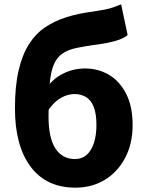

<svg xmlns="http://www.w3.org/2000/svg" viewBox="-20 -852 678 886"><path d="M328 14Q194 14 121.5 -82.5Q49 -179 49 -352Q49 -455 66 -527.5Q83 -600 114 -648.5Q145 -697 189 -726.5Q233 -756 287.5 -773Q342 -790 405 -798Q439 -803 462 -807.5Q485 -812 503.5 -818.5Q522 -825 539 -832L569 -690Q548 -673 512 -663Q476 -653 439 -648Q378 -640 336.5 -631.5Q295 -623 269 -605.5Q243 -588 228.5 -554.5Q214 -521 209 -462.5Q204 -404 204 -314Q204 -215 236 -166.5Q268 -118 326 -118Q358 -118 380 -137.5Q402 -157 413.5 -192.5Q425 -228 425 -275Q425 -326 413 -357.5Q401 -389 378 -403.5Q355 -418 324 -418Q294 -418 263 -401.5Q232 -385 203 -344L196 -448Q227 -491 273.5 -513.5Q320 -536 373 -536Q433 -536 482.5 -507Q532 -478 562 -419.5Q592 -361 592 -275Q592 -189 557.5 -123.5Q523 -58 463.5 -22Q404 14 328 14Z"/></svg>

Font: Noto Sans JP ExtraBold
Style: Regular
Weight: 800
Designer: Ryoko NISHIZUKA  (kana, bopomofo & ideographs); Paul D. Hunt (Latin, Greek & Cyrillic); Sandoll Communications , Soo-you
Foundry: Adobe
Version: Version 2.004-H2;hotconv 1.0.118;makeotfexe 2.5.65603